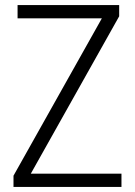

<svg xmlns="http://www.w3.org/2000/svg" viewBox="-20 -734 530 754"><path d="M457 0V-52H101L448 -670V-714H49V-662H380L33 -44V0Z"/></svg>

Font: Noto Sans Telugu SemiCondensed Light
Style: Regular
Weight: 300
Width: 4
Designer: Jelle Bosma - Monotype Design Team
Foundry: Monotype Imaging Inc.
Version: Version 2.005